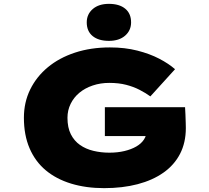

<svg xmlns="http://www.w3.org/2000/svg" viewBox="-20 -966 1086 996"><path d="M520 10Q426 10 349 -13.5Q272 -37 217.5 -82.5Q163 -128 133.5 -196.5Q104 -265 104 -355Q104 -435 136.5 -501.5Q169 -568 228 -617Q287 -666 369 -693Q451 -720 550 -720Q628 -720 692.5 -703.5Q757 -687 806 -661.5Q855 -636 888 -607L760 -466Q735 -484 704 -500Q673 -516 634.5 -526Q596 -536 547 -536Q501 -536 461 -522.5Q421 -509 392 -485Q363 -461 346.5 -427.5Q330 -394 330 -355Q330 -304 347.5 -269.5Q365 -235 395 -214Q425 -193 464.5 -183.5Q504 -174 547 -174Q590 -174 625.5 -182.5Q661 -191 687 -206Q713 -221 727 -242.5Q741 -264 741 -291V-314L770 -260H524V-410H940Q941 -396 942 -372Q943 -348 943.5 -327.5Q944 -307 944 -302Q944 -226 914 -168Q884 -110 828 -70.5Q772 -31 694 -10.5Q616 10 520 10ZM545 -754Q491 -754 460.5 -779Q430 -804 430 -850Q430 -892 461 -919Q492 -946 545 -946Q599 -946 629.5 -921Q660 -896 660 -850Q660 -808 629 -781Q598 -754 545 -754Z"/></svg>

Font: Lexend Tera Black
Style: Regular
Weight: 900
Version: Version 1.007